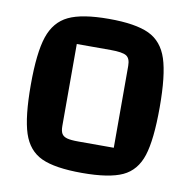

<svg xmlns="http://www.w3.org/2000/svg" viewBox="-75 -714 798 804"><g transform="rotate(10 324.0 -312.5)"><path d="M325 -640Q438 -640 495.5 -613Q553 -586 575.5 -517Q598 -448 598 -312Q598 -174 576 -106Q554 -38 497 -11.5Q440 15 325 15Q210 15 152.5 -11.5Q95 -38 72.5 -106.5Q50 -175 50 -312Q50 -448 73 -516.5Q96 -585 153.5 -612.5Q211 -640 325 -640ZM210 -165Q210 -143 216.5 -132Q223 -121 239 -116.5Q255 -112 288 -112H438V-460Q438 -492 421 -502.5Q404 -513 354 -513H210Z"/></g></svg>

Font: Changa SemiBold
Style: Regular
Weight: 600
Designer: Eduardo Rodriguez Tunni
Foundry: Eduardo Rodriguez Tunni
Version: Version 2.002; ttfautohint (v1.5) -l 8 -r 50 -G 150 -x 14 -H